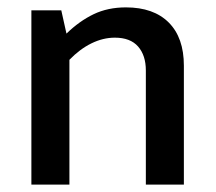

<svg xmlns="http://www.w3.org/2000/svg" viewBox="-20 -500 584 520"><path d="M168 0H65V-472H146L160 -409Q195 -443 233.5 -461.5Q272 -480 321 -480Q396 -480 437 -439Q478 -398 478 -322V0H375V-309Q375 -350 354 -374Q333 -398 291 -398Q259 -398 227.5 -382.5Q196 -367 168 -338Z"/></svg>

Font: Mukta Medium
Style: Regular
Weight: 500
Designer: Girish Dalvi and Yashodeep Gholap
Foundry: Ek Type
Version: Version 2.538;PS 1.002;hotconv 16.6.51;makeotf.lib2.5.65220;